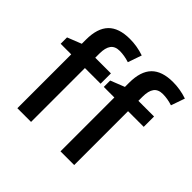

<svg xmlns="http://www.w3.org/2000/svg" viewBox="-186 -953 1142 1142"><g transform="rotate(45 385.0 -382.5)"><path d="M353 -453.1H221.2V0H106V-453.1H17.1V-506.8L106 -542V-577.1Q106 -672.9 150.9 -719Q195.8 -765.1 288.1 -765.1Q348.6 -765.1 407.2 -745.1L377 -658.2Q334.5 -671.9 295.9 -671.9Q256.8 -671.9 239 -647.7Q221.2 -623.5 221.2 -575.2V-540H353ZM715.8 -453.1H584V0H468.8V-453.1H379.9V-506.8L468.8 -542V-577.1Q468.8 -672.9 513.7 -719Q558.6 -765.1 650.9 -765.1Q711.4 -765.1 770 -745.1L739.7 -658.2Q697.3 -671.9 658.7 -671.9Q619.6 -671.9 601.8 -647.7Q584 -623.5 584 -575.2V-540H715.8Z"/></g></svg>

Font: f0_21440          
Style: Regular
Weight: 600
Foundry: Ascender Corporation
Version: Version 1.10